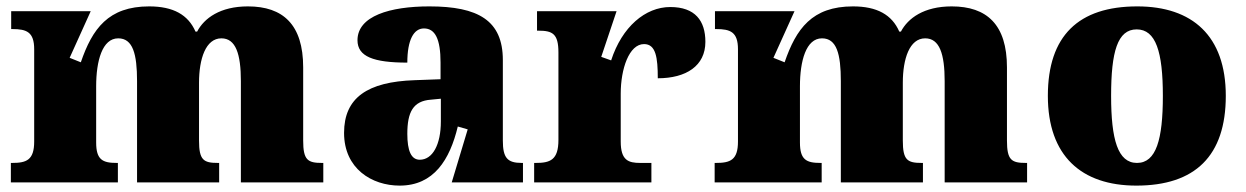

<svg xmlns="http://www.w3.org/2000/svg" viewBox="-20 -571 3899 601"><path d="M349 0V-61H345C301 -61 281 -71 281 -125V-301C281 -380 300 -451 350 -451C396 -451 409 -402 409 -317V0H666V-61H662C617 -61 603 -70 603 -131V-312C603 -387 624 -451 673 -451C718 -451 734 -402 734 -317V0H992V-61H988C943 -61 929 -70 929 -131V-360C929 -494 866 -551 756 -551C669 -551 619 -514 597 -472H592C569 -525 522 -551 447 -551C319 -551 269 -481 233 -376L198 -390L264 -536H15V-480H19C63 -480 87 -471 87 -417V-128C87 -70 63 -61 18 -61H14V0Z M1231 10C1338 10 1388 -71 1413 -175L1444 -166L1394 0H1617V-61H1613C1568 -61 1554 -77 1554 -131V-383C1554 -507 1477 -551 1324 -551C1201 -551 1099 -521 1099 -445C1099 -394 1149 -375 1255 -375C1255 -446 1275 -482 1307 -482C1342 -482 1359 -449 1359 -375V-323L1278 -320C1130 -315 1057 -265 1057 -155C1057 -43 1144 10 1231 10ZM1294 -71C1267 -71 1255 -99 1255 -152C1255 -220 1273 -255 1329 -259L1360 -262V-191C1360 -118 1334 -71 1294 -71Z M2019 0V-61H1984C1947 -61 1923 -69 1923 -128V-278C1923 -355 1949 -433 1996 -433C2033 -433 2039 -391 2039 -326C2128 -326 2188 -365 2188 -440C2188 -506 2156 -549 2078 -549C2000 -549 1927 -487 1893 -382L1862 -393L1910 -536H1661V-475H1665C1709 -475 1728 -466 1728 -407V-133C1728 -70 1702 -61 1657 -61H1652V0Z M2552 0V-61H2548C2504 -61 2484 -71 2484 -125V-301C2484 -380 2503 -451 2553 -451C2599 -451 2612 -402 2612 -317V0H2869V-61H2865C2820 -61 2806 -70 2806 -131V-312C2806 -387 2827 -451 2876 -451C2921 -451 2937 -402 2937 -317V0H3195V-61H3191C3146 -61 3132 -70 3132 -131V-360C3132 -494 3069 -551 2959 -551C2872 -551 2822 -514 2800 -472H2795C2772 -525 2725 -551 2650 -551C2522 -551 2472 -481 2436 -376L2401 -390L2467 -536H2218V-480H2222C2266 -480 2290 -471 2290 -417V-128C2290 -70 2266 -61 2221 -61H2217V0Z M3537 10C3721 10 3817 -83 3817 -271C3817 -459 3712 -551 3540 -551C3356 -551 3260 -459 3260 -271C3260 -83 3365 10 3537 10ZM3539 -61C3479 -61 3458 -134 3458 -271C3458 -409 3478 -479 3538 -479C3598 -479 3620 -409 3620 -271C3620 -134 3599 -61 3539 -61Z"/></svg>

Font: UArctic Serif Black
Style: Regular
Weight: 900
Designer: Customization by Puisto advertising & original work Monotype Design Team
Foundry: Monotype Imaging Inc.
Version: Version 2.004